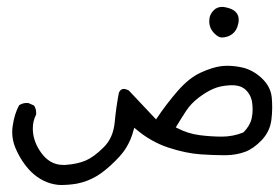

<svg xmlns="http://www.w3.org/2000/svg" viewBox="-20 -273 814 560"><path d="M15.6 112.3Q15.6 136.2 24.9 158.2Q42 198.7 69.8 227.1Q104.5 261.2 148.9 266.1Q154.8 266.6 158.4 266.6Q162.1 266.6 166.3 266.4Q170.4 266.1 177.2 265.9Q184.1 265.6 190.7 264.6Q197.3 263.7 204.1 262.7Q236.3 256.3 264.2 239.3Q288.6 224.1 316.9 195.8Q338.4 174.3 348.1 157.7Q362.3 134.8 369.6 106.4L371.6 99.6L377 104Q419.9 140.6 471.2 157.5Q522.5 174.3 565.9 177.2Q603 179.7 630.9 179.7Q635.3 179.7 639.6 179.7Q668.9 179.2 694.8 169.9Q720.2 160.2 743.7 135.3Q767.1 110.4 771.5 77.1Q773.9 57.6 773.9 41Q773.9 24.4 772.5 10.3Q769 -21.5 742.4 -45.9Q715.8 -70.3 684.1 -76.7Q662.6 -81.1 644 -81.1Q634.3 -81.1 625.5 -80.1Q599.1 -76.7 564.9 -61Q531.2 -45.4 498.8 -8.3Q466.3 28.8 435.1 75.2L355.5 -9.3Q347.2 -13.7 340.8 -13.7Q331.5 -13.7 326.7 -2.4Q318.8 39.1 314.5 84Q310.1 129.9 281.7 157.2Q254.4 184.6 230.2 195.1Q206.1 205.6 170.4 208Q167 208 164.1 208Q130.9 208 107.4 181.6Q83 153.3 77.1 119.6Q75.7 110.4 75.7 101.6Q75.7 79.6 85.4 61Q85.4 60.1 85.4 58.3Q85.4 56.6 85.4 54.2Q85.4 51.8 85 49.1Q84.5 46.4 83.5 43.5Q82 38.6 79.1 34.7L63.5 27.8Q61 27.3 58.6 27.3Q45.4 27.3 35.6 34.2Q22 59.6 17.1 93.8Q15.6 103 15.6 112.3ZM689.9 113.3Q659.2 125.5 627.2 125.5Q595.2 125.5 561.5 121.1Q527.8 116.7 497.1 100.6L492.7 98.6Q508.8 71.8 522.9 50.3Q537.6 28.3 559.6 11.7Q581.5 -4.9 601.6 -13.7Q622.1 -22.9 651.9 -24.4Q654.3 -24.4 656.7 -24.4Q683.6 -24.4 697.8 -9.8Q713.4 5.9 715.8 29.3Q716.8 37.6 716.8 48.6Q716.8 59.6 713.9 72.8Q709 94.2 689.9 113.3ZM676.3 -214.8Q676.3 -244.1 638.7 -251.5Q632.8 -252.9 627.9 -252.9Q612.8 -252.9 603 -242.7Q590.3 -230 590.3 -211.4Q590.3 -189.9 606 -174.8Q616.2 -164.6 626 -163.6Q644 -163.6 657.5 -173.8Q670.9 -184.1 674.8 -203.6Q676.3 -209.5 676.3 -214.8Z"/></svg>

Font: Bakudai
Style: Light
Weight: 300
Version: Version 1.48